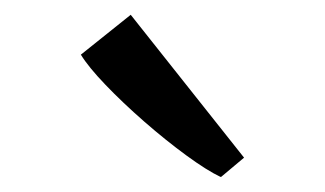

<svg xmlns="http://www.w3.org/2000/svg" viewBox="-20 -885 440 260"><path d="M278.5 -645.5Q260.5 -654 232.8 -674.2Q205 -694.5 175.5 -720.2Q146 -746 122.8 -770.2Q99.5 -794.5 89.5 -811L157 -865L310.5 -671.5L279.5 -645.5Z"/></svg>

Font: Merriweather 24pt Light
Style: Regular
Weight: 300
Designer: Eben Sorkin
Foundry: Eben Sorkin
Version: Version 2.100